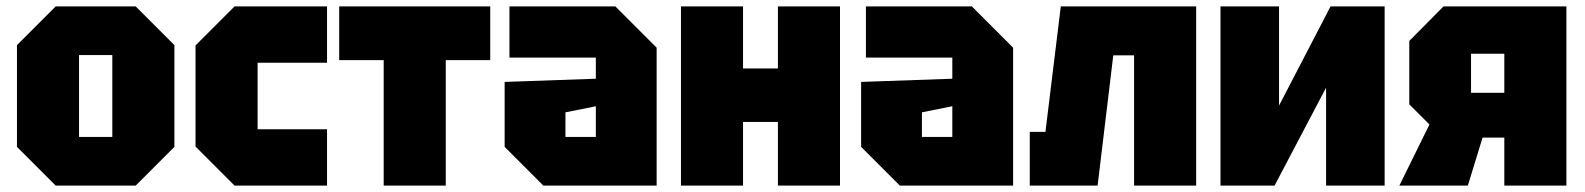

<svg xmlns="http://www.w3.org/2000/svg" viewBox="-20 -580 4953 600"><path d="M33 -121V-439L154 -560H404L525 -439V-121L404 0H154ZM227 -152H331V-408H227Z M591 -122V-438L713 -560H1002V-384H785V-176H1002V0H713Z M1373 0V-392H1512V-560H1040V-392H1179V0Z M1557 -121V-324L1842 -334V-400H1572V-560H1903L2032 -431V0H1678ZM1747 -229V-152H1842V-248Z M2108 0V-560H2302V-366H2411V-560H2605V0H2411V-199H2302V0Z M2671 -121V-324L2956 -334V-400H2686V-560H3017L3146 -431V0H2792ZM2861 -229V-152H2956V-248Z M3718 -560V0H3524V-407H3459L3410 0H3198V-168H3247L3295 -560Z M4307 0H4124V-306L3963 0H3794V-560H3977V-250L4138 -560H4307Z M4577 -290H4681V-412H4577ZM4384 -254V-452L4491 -560H4875V0H4681V-150H4613L4567 0H4353L4447 -191Z"/></svg>

Font: Tektur SemiCondensed ExtraBold
Style: Regular
Weight: 800
Width: 4
Designer: Adam Jagosz
Foundry: Adam Jagosz
Version: Version 1.005;gftools[0.9.30]